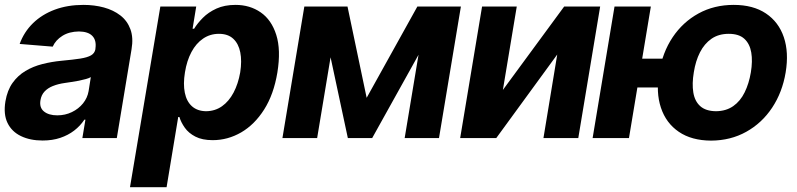

<svg xmlns="http://www.w3.org/2000/svg" viewBox="-24 -573 3308 797"><path d="M152.8 10.3Q101.1 10.3 63 -8.1Q24.9 -26.4 7.3 -62.5Q-10.3 -98.6 -1.5 -152.3Q6.3 -198.2 28.1 -228.8Q49.8 -259.3 81.5 -278.3Q113.3 -297.4 151.9 -307.1Q190.4 -316.9 231.4 -320.8Q279.3 -325.2 309.1 -329.8Q338.9 -334.5 354 -343.3Q369.1 -352.1 372.1 -369.1V-371.6Q377 -405.3 359.6 -423.6Q342.3 -441.9 303.7 -442.4Q263.2 -441.9 235.1 -424.3Q207 -406.7 194.8 -379.4L57.6 -390.6Q75.7 -440.4 113 -476.8Q150.4 -513.2 203.6 -533Q256.8 -552.7 322.3 -552.7Q367.7 -552.7 407.2 -542Q446.8 -531.2 475.6 -509Q504.4 -486.8 517.3 -451.7Q530.3 -416.5 522 -368.2L460.9 0H317.9L330.6 -76.2H326.2Q309.1 -50.3 283.9 -31Q258.8 -11.7 226.1 -0.7Q193.4 10.3 152.8 10.3ZM213.9 -94.2Q246.6 -94.2 274.4 -107.7Q302.2 -121.1 320.6 -143.8Q338.9 -166.5 343.8 -194.8L353 -252.9Q345.7 -248.5 332.5 -244.9Q319.3 -241.2 303.7 -238Q288.1 -234.9 272.5 -232.7Q256.8 -230.5 244.6 -228.5Q217.3 -224.6 195.8 -216.1Q174.3 -207.5 160.9 -193.1Q147.5 -178.7 144 -157.2Q138.7 -126.5 158.4 -110.4Q178.2 -94.2 213.9 -94.2Z M515.6 204.1 641.6 -545.9H790.5L775.4 -453.6H781.7Q795.4 -476.1 818.1 -499Q840.8 -522 874.5 -537.4Q908.2 -552.7 953.6 -552.7Q1013.2 -552.7 1058.1 -521.7Q1103 -490.7 1122.8 -428.2Q1142.6 -365.7 1127.4 -272Q1112.3 -181.2 1072.5 -118.4Q1032.7 -55.7 977.1 -23.4Q921.4 8.8 858.9 8.8Q815.4 8.8 787.1 -5.9Q758.8 -20.5 743.2 -42.7Q727.5 -64.9 720.7 -87.4H715.8L667.5 204.1ZM831.5 -111.3Q869.1 -111.8 897.7 -132.1Q926.3 -152.3 945.6 -188.7Q964.8 -225.1 973.1 -272.5Q980.5 -319.8 973.4 -355.7Q966.3 -391.6 944.3 -412.1Q922.4 -432.6 884.8 -432.6Q848.1 -432.6 819.1 -412.8Q790 -393.1 770.8 -357.2Q751.5 -321.3 743.7 -272.5Q735.8 -224.1 743.2 -188Q750.5 -151.9 772.9 -131.8Q795.4 -111.8 831.5 -111.3Z M1498 -167 1708.5 -545.9H1824.7L1521 0H1419.9L1303.2 -545.9H1418.5ZM1383.3 -545.9 1292.5 0H1148.4L1239.3 -545.9ZM1655.8 0 1746.6 -545.9H1889.2L1798.3 0Z M2063.5 -199.7 2317.9 -545.9H2467.3L2376.5 0H2231.9L2289.1 -346.7L2036.1 0H1886.2L1977.1 -545.9H2121.1Z M2820.8 -329.6 2800.8 -210H2504.9L2524.4 -329.6ZM2677.7 -545.9 2586.9 0H2436L2526.9 -545.9ZM2927.7 10.7Q2846.7 10.3 2793.7 -25.9Q2740.7 -62 2719.5 -126Q2698.2 -189.9 2712.4 -272.5Q2726.1 -355.5 2768.3 -418.5Q2810.5 -481.4 2875.5 -517.1Q2940.4 -552.7 3021.5 -552.7Q3102.5 -552.7 3155.5 -517.1Q3208.5 -481.4 3229.7 -418.5Q3251 -355.5 3237.3 -272.5Q3223.6 -189.9 3181.2 -126Q3138.7 -62 3073.7 -25.9Q3008.8 10.3 2927.7 10.7ZM2948.2 -111.3Q2990.2 -111.8 3019.8 -132.6Q3049.3 -153.3 3067.1 -189.7Q3085 -226.1 3092.8 -272.5Q3100.6 -319.3 3094.5 -355.2Q3088.4 -391.1 3065.9 -411.9Q3043.5 -432.6 3001 -432.6Q2959 -432.6 2929.4 -412.1Q2899.9 -391.6 2881.6 -355.7Q2863.3 -319.8 2856 -272.5Q2848.1 -225.6 2854 -189.2Q2859.9 -152.8 2882.8 -132.3Q2905.8 -111.8 2948.2 -111.3Z"/></svg>

Font: Inter Tight
Style: Bold Italic
Weight: 700
Italic angle: -9.39999°
Designer: Rasmus Andersson
Foundry: rsms
Version: Version 3.004